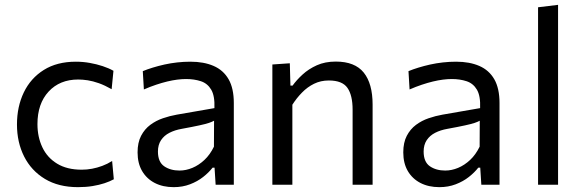

<svg xmlns="http://www.w3.org/2000/svg" viewBox="-20 -762 2408 792"><path d="M302 10Q221.5 10 165.2 -24Q109 -58 79.5 -116.5Q50 -175 50 -248.5Q50 -322 78.2 -380.8Q106.5 -439.5 160.8 -473.5Q215 -507.5 293 -507.5Q322 -507.5 350.2 -502.5Q378.5 -497.5 403.5 -489.2Q428.5 -481 448 -470L440.5 -394Q412.5 -410 387.8 -418.8Q363 -427.5 341.8 -430.8Q320.5 -434 302.5 -434Q226.5 -434 180.5 -384.2Q134.5 -334.5 134.5 -250Q134.5 -197 154.8 -154.2Q175 -111.5 215.8 -86.8Q256.5 -62 317 -62Q338.5 -62 359.8 -66Q381 -70 402 -77.8Q423 -85.5 442.5 -98L449.5 -22.5Q433 -13.5 411 -6.2Q389 1 361.8 5.5Q334.5 10 302 10Z M696.5 10Q652 10 618.5 -7.2Q585 -24.5 566.2 -56.5Q547.5 -88.5 547.5 -133.5Q547.5 -174 562 -201.8Q576.5 -229.5 600 -247Q623.5 -264.5 652 -274.2Q680.5 -284 709 -289L864.5 -316Q866.5 -366.5 851.2 -392.2Q836 -418 808.5 -427Q781 -436 747.5 -436Q730.5 -436 711 -433.5Q691.5 -431 669.8 -425.8Q648 -420.5 624 -412.5Q600 -404.5 573.5 -393L569 -468.5Q587 -476 609.8 -483Q632.5 -490 658.2 -495.8Q684 -501.5 711 -504.5Q738 -507.5 765.5 -507.5Q821 -507.5 861.2 -490Q901.5 -472.5 923 -435Q944.5 -397.5 944.5 -337Q944.5 -314 944.5 -278.5Q944.5 -243 944.5 -211V-146.5Q944.5 -112.5 944.5 -77.2Q944.5 -42 944.5 0H869.5L865 -70.5H857Q841.5 -50.5 818 -32Q794.5 -13.5 763.8 -1.8Q733 10 696.5 10ZM720.5 -58.5Q747 -58.5 773.5 -69.5Q800 -80.5 823.2 -102.2Q846.5 -124 862.5 -157L863 -264Q855 -259.5 841.8 -255Q828.5 -250.5 802.2 -244.8Q776 -239 729.5 -230.5Q701 -225.5 679 -214.2Q657 -203 644.2 -183.8Q631.5 -164.5 631.5 -137Q631.5 -94 657.2 -76.2Q683 -58.5 720.5 -58.5Z M1103.5 0Q1103.5 -55.5 1103.5 -106.5Q1103.5 -157.5 1103.5 -219V-269Q1103.5 -324 1103.5 -381.5Q1103.5 -439 1103.5 -496L1175.5 -501L1178 -409H1187Q1203 -431.5 1228 -454.5Q1253 -477.5 1287 -492.8Q1321 -508 1365 -508Q1444 -508 1480.5 -462.5Q1517 -417 1517 -330.5Q1517 -298 1517 -273Q1517 -248 1517 -219Q1517 -160 1517 -107.8Q1517 -55.5 1517 0H1434.5Q1434.5 -55.5 1434.5 -107.2Q1434.5 -159 1434.5 -215.5V-309.5Q1434.5 -369 1413.2 -399.5Q1392 -430 1336.5 -430Q1303 -430 1275.5 -416.5Q1248 -403 1225.8 -380.2Q1203.5 -357.5 1186 -330V-215.5Q1186 -157 1186 -106.2Q1186 -55.5 1186 0Z M1792.5 10Q1748 10 1714.5 -7.2Q1681 -24.5 1662.2 -56.5Q1643.5 -88.5 1643.5 -133.5Q1643.5 -174 1658 -201.8Q1672.5 -229.5 1696 -247Q1719.5 -264.5 1748 -274.2Q1776.5 -284 1805 -289L1960.5 -316Q1962.5 -366.5 1947.2 -392.2Q1932 -418 1904.5 -427Q1877 -436 1843.5 -436Q1826.5 -436 1807 -433.5Q1787.5 -431 1765.8 -425.8Q1744 -420.5 1720 -412.5Q1696 -404.5 1669.5 -393L1665 -468.5Q1683 -476 1705.8 -483Q1728.5 -490 1754.2 -495.8Q1780 -501.5 1807 -504.5Q1834 -507.5 1861.5 -507.5Q1917 -507.5 1957.2 -490Q1997.5 -472.5 2019 -435Q2040.5 -397.5 2040.5 -337Q2040.5 -314 2040.5 -278.5Q2040.5 -243 2040.5 -211V-146.5Q2040.5 -112.5 2040.5 -77.2Q2040.5 -42 2040.5 0H1965.5L1961 -70.5H1953Q1937.5 -50.5 1914 -32Q1890.5 -13.5 1859.8 -1.8Q1829 10 1792.5 10ZM1816.5 -58.5Q1843 -58.5 1869.5 -69.5Q1896 -80.5 1919.2 -102.2Q1942.5 -124 1958.5 -157L1959 -264Q1951 -259.5 1937.8 -255Q1924.5 -250.5 1898.2 -244.8Q1872 -239 1825.5 -230.5Q1797 -225.5 1775 -214.2Q1753 -203 1740.2 -183.8Q1727.5 -164.5 1727.5 -137Q1727.5 -94 1753.2 -76.2Q1779 -58.5 1816.5 -58.5Z M2199.5 0Q2199.5 -55.5 2199.5 -106.5Q2199.5 -157.5 2199.5 -219V-493.5Q2199.5 -556.5 2199.5 -616Q2199.5 -675.5 2199.5 -732L2282 -742Q2282 -681.5 2282 -620.8Q2282 -560 2282 -493.5V-219Q2282 -157.5 2282 -106.5Q2282 -55.5 2282 0Z"/></svg>

Font: Commissioner Thin
Style: Regular
Weight: 400
Version: Version 1.000